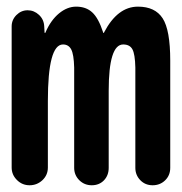

<svg xmlns="http://www.w3.org/2000/svg" viewBox="-20 -550 540 570"><path d="M14.6 -52.7V-471.7Q14.6 -491.2 28.8 -505.4Q43 -519.5 62 -519.5Q81.1 -519.5 95.7 -505.9Q110.4 -492.2 111.3 -471.7L112.3 -454.1Q112.3 -452.1 113.3 -452.1Q115.2 -452.1 115.2 -454.1Q130.9 -490.2 155.3 -510.3Q179.7 -530.3 206.1 -530.3Q235.4 -530.3 253.9 -513.2Q272.5 -496.1 286.1 -454.1Q286.1 -452.1 288.1 -452.1Q289.1 -452.1 289.1 -454.1Q329.1 -530.3 389.6 -530.3Q440.4 -530.3 462.9 -495.6Q485.4 -460.9 485.4 -370.1V-51.8Q485.4 -29.3 470.2 -14.6Q455.1 0 433.1 0Q411.1 0 396.5 -15.1Q381.8 -30.3 381.8 -51.8V-349.6Q380.9 -389.6 373 -403.8Q365.2 -418 345.7 -418Q302.7 -418 302.7 -280.3V-51.8Q302.7 -29.3 288.6 -14.6Q274.4 0 252.4 0Q230.5 0 215.3 -15.1Q200.2 -30.3 200.2 -51.8V-349.6Q199.2 -388.7 191.4 -403.3Q183.6 -418 167 -418Q122.1 -418 122.1 -250V-52.7Q122.1 -30.3 106 -15.1Q89.8 0 67.9 0Q45.9 0 30.3 -15.6Q14.6 -31.2 14.6 -52.7Z"/></svg>

Font: Rounded Mgen+ 2m medium
Style: Regular
Weight: 500
Designer: [Source Han Sans]
Ryoko NISHIZUKA  (kana & ideographs); Paul D. Hunt (Latin, Greek & Cyrillic); Wenlong ZHANG  (bopomofo
Version: Version 1.059.20150602